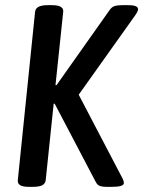

<svg xmlns="http://www.w3.org/2000/svg" viewBox="-20 -722 555 744"><path d="M91 2Q46 2 49 -24L116 -677Q119 -702 165 -702H181Q227 -702 225 -677L195 -392H199L404 -682Q412 -694 422.5 -698Q433 -702 458 -702H474Q497 -702 506 -698Q515 -694 515 -686Q515 -678 502 -660L285 -355L454 -32Q458 -24 459 -20Q460 -16 460 -13Q460 2 415 2H392Q378 2 368 -1Q358 -4 351 -17L192 -320H188L157 -23Q155 -10 143.5 -4Q132 2 107 2Z"/></svg>

Font: Asap Condensed Condensed Medium
Style: Italic
Weight: 500
Width: 3
Italic angle: -6°
Designer: Pablo Cosgaya
Foundry: Omnibus-Type
Version: Version 3.001; ttfautohint (v1.8.4.7-5d5b)